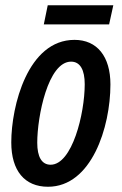

<svg xmlns="http://www.w3.org/2000/svg" viewBox="-20 -702 465 732"><path d="M147 -609H396L412 -682H162ZM163 10C329 10 401 -217 401 -380C401 -487 350 -550 264 -550C86 -550 23 -298 23 -159C23 -51 74 10 163 10ZM173 -74C139 -74 122 -104 122 -158C122 -258 163 -467 251 -467C286 -467 303 -435 303 -381C303 -268 255 -74 173 -74Z"/></svg>

Font: Noto Sans UI Condensed Medium
Style: Italic
Weight: 500
Width: 3
Italic angle: -12°
Designer: Monotype Design Team
Foundry: Monotype Imaging Inc.
Version: Version 1.901